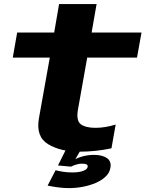

<svg xmlns="http://www.w3.org/2000/svg" viewBox="-20 -752 730 962"><path d="M377.5 8Q460.5 8 538.5 -9L559.5 -128Q507 -111.5 458.5 -111.5Q409.5 -111.5 385.2 -129.2Q361 -147 370.5 -202.5L417 -463.5H666.5L689 -589H439L464 -731.5H276L251.5 -589H66L44 -463.5H229.5L175 -159Q159 -67 221.2 -29.5Q283.5 8 377.5 8ZM326 190.5Q360 190.5 394.5 184Q429 177.5 459 164.8Q489 152 509 133Q529 114 533 89.5Q539.5 56.5 516 40.2Q492.5 24 451 24Q420.5 24 391.5 32.2Q362.5 40.5 346.5 53L336 83Q346 77.5 361.2 72.8Q376.5 68 390 68Q406.5 68 413.8 71.8Q421 75.5 419 85Q417 96.5 397 104.2Q377 112 342 112Q317 112 295.5 108.5Q274 105 258.5 101L218.5 178Q245 183.5 272.5 187Q300 190.5 326 190.5ZM336 83 384 0H309L270.5 77Z"/></svg>

Font: Anybody Expanded
Style: Bold Italic
Weight: 700
Width: 7
Italic angle: -10°
Version: Version 1.113;gftools[0.9.25]